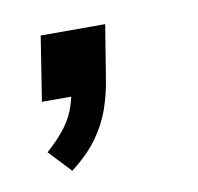

<svg xmlns="http://www.w3.org/2000/svg" viewBox="-40 -143 308 299"><g transform="rotate(-10 114.0 6.0)"><path d="M53 114 20 79Q40 61 51 46Q62 31 67 15.5Q72 0 75 -17L98 0H25L41 -102H143L130 -22Q126 5 118 28Q110 51 95 72Q80 93 53 114Z"/></g></svg>

Font: Nunito Sans 12pt
Style: Italic
Weight: 400
Italic angle: -9°
Designer: Vernon Adams
Foundry: Vernon Adams
Version: Version 3.101;gftools[0.9.27]